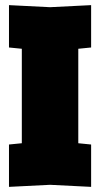

<svg xmlns="http://www.w3.org/2000/svg" viewBox="-20 -724 390 748"><path d="M15 4V-161L65 -166V-534L15 -539V-704L175 -696L335 -704V-539L285 -534V-166L335 -161V4L175 -4Z"/></svg>

Font: Tektur Condensed Black
Style: Regular
Weight: 900
Width: 3
Designer: Adam Jagosz
Foundry: Adam Jagosz
Version: Version 1.005;gftools[0.9.30]